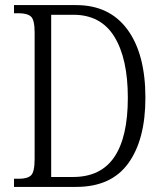

<svg xmlns="http://www.w3.org/2000/svg" viewBox="-20 -734 640 754"><path d="M35 0V-32H54Q88 -32 102 -45.5Q116 -59 116 -111V-606Q116 -656 101.5 -669Q87 -682 53 -682H35V-714H279Q410 -714 480.5 -618Q551 -522 551 -350Q551 -186 484 -93Q417 0 279 0ZM267 -39Q376 -39 429 -117.5Q482 -196 482 -350Q482 -504 429 -590Q376 -676 268 -676H181V-39Z"/></svg>

Font: Noto Serif Lao Condensed Light
Style: Regular
Weight: 300
Width: 3
Designer: Monotype Design Team
Foundry: Monotype Imaging Inc.
Version: Version 2.003; ttfautohint (v1.8.4.7-5d5b)